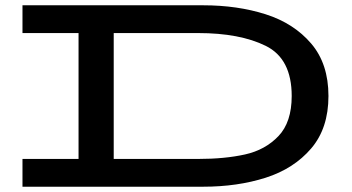

<svg xmlns="http://www.w3.org/2000/svg" viewBox="-20 -706 1331 726"><path d="M1222 -343Q1222 -221 1156.5 -144.5Q1091 -68 984.5 -34Q878 0 748 0H65V-105H277V-581H65V-686H748Q878 -686 984.5 -652Q1091 -618 1156.5 -541.5Q1222 -465 1222 -343ZM1083 -343Q1083 -484 985 -532.5Q887 -581 729 -581H410V-105H729Q830 -105 906.5 -122Q983 -139 1033 -191.5Q1083 -244 1083 -343Z"/></svg>

Font: BioRhyme Expanded
Style: Bold
Weight: 700
Width: 7
Designer: Aoife Mooney
Foundry: Aoife Mooney Type
Version: Version 1.000